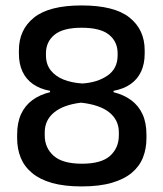

<svg xmlns="http://www.w3.org/2000/svg" viewBox="-20 -672 601 706"><path d="M280 13.5Q216.5 13.5 171.5 0.8Q126.5 -12 98 -35.8Q69.5 -59.5 56.2 -92Q43 -124.5 43 -164V-177Q43 -221 57.5 -252.5Q72 -284 99.2 -304Q126.5 -324 164 -333V-338Q126.5 -345 101 -363Q75.5 -381 62.5 -409.2Q49.5 -437.5 49.5 -474.5V-487Q49.5 -563 105.2 -607.5Q161 -652 280 -652Q400.5 -652 456.2 -607.5Q512 -563 512 -487V-474.5Q512 -437.5 499 -409.2Q486 -381 460.5 -363Q435 -345 397.5 -338V-333Q435.5 -323.5 462.5 -303.5Q489.5 -283.5 504 -252.2Q518.5 -221 518.5 -177V-164Q518.5 -125.5 505.8 -93Q493 -60.5 464.8 -36.8Q436.5 -13 391 0.2Q345.5 13.5 280 13.5ZM281.5 -70Q353 -70 385 -99.2Q417 -128.5 417 -174V-185.5Q417 -230.5 381.8 -258.8Q346.5 -287 278 -294.5Q212.5 -286.5 178.5 -258.2Q144.5 -230 144.5 -185.5V-174Q144.5 -128.5 177.2 -99.2Q210 -70 281.5 -70ZM283 -365Q338 -368.5 375.2 -394Q412.5 -419.5 412.5 -468.5V-476Q412.5 -518.5 381 -544.2Q349.5 -570 280 -570Q212 -570 180.5 -544.2Q149 -518.5 149 -476V-468.5Q149 -436 166.2 -413.8Q183.5 -391.5 213.5 -379.5Q243.5 -367.5 283 -365Z"/></svg>

Font: Anek Devanagari Medium
Style: Regular
Weight: 500
Designer: Kailash Malviya (Devanagari) & Yesha Goshar (Latin)
Foundry: Ek Type
Version: Version 1.003